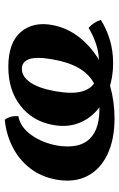

<svg xmlns="http://www.w3.org/2000/svg" viewBox="136 -638 511 824"><g transform="rotate(-90 392.0 -226.5)"><path d="M295.5 9Q203.6 9 139.2 -22.2Q74.9 -53.5 46.9 -110Q19 -166.6 33 -242.7Q45.5 -307.8 82.2 -354.5Q118.9 -401.2 172.9 -428.6Q226.9 -456 289.7 -462Q307.2 -439.1 305.2 -403.8Q258.3 -395.8 224 -347.7Q189.6 -299.5 178.2 -233.3Q172.7 -197.7 176.7 -165.6Q180.6 -133.6 198.3 -108.7Q216 -83.8 249.8 -69.8Q283.7 -55.8 337.1 -55.8Q399.9 -55.8 442.6 -77.5Q485.3 -99.1 511.3 -144.2Q537.4 -189.3 548.9 -258.2Q560.8 -325.9 549.8 -357.2Q538.7 -388.6 508 -388.6Q474.2 -388.6 449.1 -351.6Q424.1 -314.6 411.6 -243.1Q399.6 -172.7 410.7 -132Q421.8 -91.2 452.2 -74.2Q482.5 -57.2 527 -57.2Q576.6 -57.2 614.8 -70.3Q653 -83.3 683.5 -102.3Q707.8 -82.1 718 -49.7Q679.3 -25.1 632.4 -11.1Q585.6 3 532.3 3Q472.1 3 419.3 -15.3Q366.6 -33.5 328.1 -68.1Q289.6 -102.6 273 -150.9Q256.3 -199.2 267.9 -258.8Q284.4 -344.3 350.7 -395.5Q417 -446.8 516.6 -446.8Q620.7 -446.8 666.4 -393Q712.1 -339.2 695.6 -255.3Q684 -196.2 647.3 -147.4Q610.6 -98.6 555.8 -63.5Q501 -28.5 434.2 -9.8Q367.3 9 295.5 9Z"/></g></svg>

Font: Vollkorn
Style: Italic
Weight: 400
Italic angle: -11°
Designer: Friedrich Althausen
Foundry: Friedrich Althausen
Version: Version 5.001